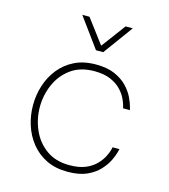

<svg xmlns="http://www.w3.org/2000/svg" viewBox="-114 -850 837 951"><g transform="rotate(15 305.0 -375.0)"><path d="M320 10Q257 10 210.5 -13Q164 -36 132.5 -75.5Q101 -115 85.5 -164Q70 -213 70 -265Q70 -317 85.5 -366Q101 -415 132.5 -454.5Q164 -494 210.5 -517Q257 -540 320 -540Q379 -540 418 -522.5Q457 -505 481.5 -479Q506 -453 518.5 -426.5Q531 -400 535.5 -382.5Q540 -365 540 -365H505Q505 -365 501.5 -379Q498 -393 487.5 -414.5Q477 -436 456.5 -457Q436 -478 403 -492Q370 -506 321 -506Q249 -506 201 -471Q153 -436 129 -381Q105 -326 105 -265Q105 -205 129 -149.5Q153 -94 201 -59Q249 -24 321 -24Q370 -24 403 -38Q436 -52 456.5 -73.5Q477 -95 487.5 -116Q498 -137 501.5 -151Q505 -165 505 -165H540Q540 -165 535.5 -147.5Q531 -130 518.5 -104Q506 -78 481.5 -51.5Q457 -25 418 -7.5Q379 10 320 10ZM338 -608H301L190 -760H227L330 -623H310L412 -760H449Z"/></g></svg>

Font: Be Vietnam Pro Variable Thin
Style: Regular
Weight: 100
Designer: Lam Bao, Tony Le, Vietanh Nguyen
Foundry: Yellow Type Foundry
Version: Version 1.002